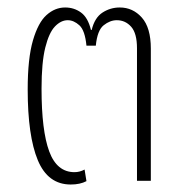

<svg xmlns="http://www.w3.org/2000/svg" viewBox="-20 -483 481 513"><path d="M211 -361Q207 -402 192 -415.5Q177 -429 161 -429Q143 -429 127 -412.5Q111 -396 101 -356Q91 -316 91 -246Q91 -134 111.5 -78.5Q132 -23 179 -23Q193 -23 206 -30L211 1Q194 10 169 10Q108 10 81 -55Q54 -120 54 -244Q54 -327 68 -375Q82 -423 104.5 -443Q127 -463 154 -463Q178 -463 196.5 -449.5Q215 -436 223 -403H225Q233 -436 254 -449.5Q275 -463 300 -463Q335 -463 359 -436Q383 -409 383 -353V0H346V-354Q346 -394 330.5 -411.5Q315 -429 292 -429Q274 -429 257 -415.5Q240 -402 236 -361Z"/></svg>

Font: Noto Sans Thai Cond ExtLt
Style: Regular
Weight: 200
Width: 3
Designer: Monotype Design Team
Foundry: Monotype Imaging Inc.
Version: Version 2.002; ttfautohint (v1.8.4.7-5d5b)